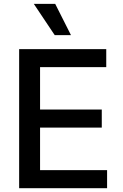

<svg xmlns="http://www.w3.org/2000/svg" viewBox="-20 -984 643 1004"><path d="M266.1 -800.3 156.7 -963.9H268.6L351.1 -800.3ZM80.1 0V-727.1H535.6V-632.8H189.5V-411.1H512.2V-316.9H189.5V-94.2H540V0Z"/></svg>

Font: Interop Med
Style: Regular
Weight: 500
Designer: Rasmus Andersson, Google, Jang Haemin
Foundry: jhaemin
Version: Version 1.007